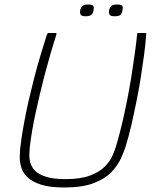

<svg xmlns="http://www.w3.org/2000/svg" viewBox="-20 -819 673 850"><path d="M264 11Q201 11 162 -1.5Q123 -14 102 -34Q81 -54 74 -78.5Q67 -103 67.5 -126Q68 -149 70 -167Q75 -211 84.5 -263.5Q94 -316 106 -370Q118 -421 131 -472.5Q144 -524 159 -573Q174 -622 187 -664Q188 -666 190 -669.5Q192 -673 193 -673Q202 -673 209.5 -673Q217 -673 226 -673Q229 -673 229.5 -672Q230 -671 230 -667Q217 -627 203.5 -580.5Q190 -534 177 -485Q156 -403 138 -320.5Q120 -238 112 -169Q111 -156 110 -138Q109 -120 114 -100Q119 -80 135 -63.5Q151 -47 183.5 -36.5Q216 -26 270 -26Q337 -26 379 -42Q421 -58 444 -81.5Q467 -105 477.5 -129Q488 -153 493 -169Q513 -236 530.5 -316Q548 -396 561 -476Q569 -529 576 -577Q583 -625 587 -667Q587 -671 588.5 -672Q590 -673 592 -673Q601 -673 608.5 -673Q616 -673 625 -673Q627 -673 627.5 -669.5Q628 -666 627 -664Q624 -622 617.5 -573.5Q611 -525 603 -474.5Q595 -424 585 -375Q574 -319 561.5 -265Q549 -211 535 -167Q528 -145 514 -115Q500 -85 472 -56Q444 -27 394 -8Q344 11 264 11ZM394 -773Q392 -760 384.5 -753.5Q377 -747 359 -747Q342 -747 337.5 -753.5Q333 -760 335 -773Q338 -787 345.5 -793Q353 -799 370 -799Q388 -799 392.5 -793Q397 -787 394 -773ZM522 -773Q520 -760 513.5 -753.5Q507 -747 487 -747Q470 -747 465.5 -753.5Q461 -760 463 -773Q466 -787 473.5 -793Q481 -799 498 -799Q518 -799 521.5 -793Q525 -787 522 -773Z"/></svg>

Font: Glory Thin ExtraLight
Style: Italic
Weight: 250
Italic angle: -12°
Version: Version 1.011